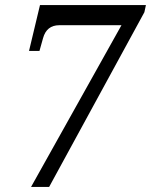

<svg xmlns="http://www.w3.org/2000/svg" viewBox="-20 -734 593 754"><path d="M102 0 457 -635H213Q163 -635 149 -584L135 -534H94L137 -714H553L547 -686L173 0Z"/></svg>

Font: Noto Serif Tamil SemiCondensed
Style: Italic
Weight: 400
Width: 4
Italic angle: -12°
Designer: Indian Type Foundry, Tom Grace, and the Monotype Design Team
Foundry: Monotype Imaging Inc.
Version: Version 2.003; ttfautohint (v1.8.4.7-5d5b)